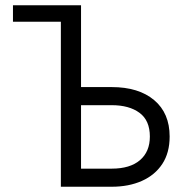

<svg xmlns="http://www.w3.org/2000/svg" viewBox="-20 -710 708 730"><path d="M404.8 0H211.4V-627.4H29.3V-689.9H288.1V-378.9H404.8Q507.3 -378.9 566.2 -329.3Q625 -279.8 625 -190.9Q625 -129.4 597.2 -86.9Q569.3 -44.4 519.5 -22.2Q469.7 0 404.8 0ZM404.8 -68.8Q474.6 -68.8 512.2 -101.1Q549.8 -133.3 549.8 -190.9Q549.8 -252 510.5 -281Q471.2 -310.1 404.8 -310.1H288.1V-68.8Z"/></svg>

Font: Acari Sans
Style: Regular
Weight: 400
Designer: Alfredo Marco Pradil and Stefan Peev
Foundry: Hanken Design Co.
Version: Version 1.045;February 4, 2021;FontCreator 13.0.0.2655 64-bi